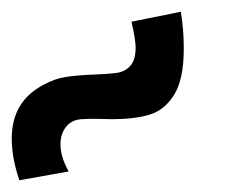

<svg xmlns="http://www.w3.org/2000/svg" viewBox="-235 -916 401 327"><path d="M73 -896Q78 -866 78 -833Q78 -781 61.5 -754.5Q45 -728 19 -720.5Q-7 -713 -44 -713Q-53 -713 -66.5 -713.5Q-80 -714 -96 -713Q-113 -712 -122.5 -700Q-132 -688 -132 -670Q-132 -649 -118 -624L-202 -609Q-215 -647 -215 -680Q-215 -744 -160 -772Q-142 -782 -122.5 -785Q-103 -788 -75 -789Q-49 -790 -35.5 -792Q-22 -794 -13 -804Q-4 -814 -4 -835Q-4 -848 -11 -879Z"/></svg>

Font: Montserrat arm2
Style: Regular
Weight: 400
Designer: Julieta Ulanovsky
Foundry: Julieta Ulanovsky
Version: Version 6.000